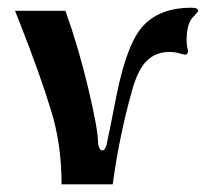

<svg xmlns="http://www.w3.org/2000/svg" viewBox="-20 -479 559 499"><path d="M273 0H140Q140 -106 112 -194Q87 -278 29 -426L19 -451H150Q184 -356 209 -251Q235 -142 235 -106Q238 -88 246 -88Q251 -88 254.5 -96Q258 -104 258 -108L268 -156L282 -227Q310 -369 354 -414Q398 -459 477 -459Q495 -459 495 -451Q495 -448 482 -435Q465 -418 465 -374Q465 -362 467 -354Q472 -337 460 -337L451 -339Q436 -344 420 -344Q385 -344 361.5 -321Q338 -298 323 -243Q290 -126 273 0Z"/></svg>

Font: Pochaevsk Unicode
Style: Normal
Weight: 400
Version: Version 1.1